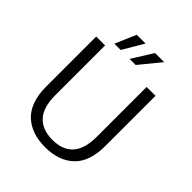

<svg xmlns="http://www.w3.org/2000/svg" viewBox="-241 -1034 1193 1193"><g transform="rotate(45 355.0 -437.5)"><path d="M206 -748.5 265.5 -886H342.5L261.5 -748.5ZM340 -748.5 426 -886H506L393.5 -748.5ZM356 11Q298 11 251.2 -4.5Q204.5 -20 169 -52Q133.5 -84 114.2 -136.5Q95 -189 95 -259V-700H173V-261.5Q173 -156 220.2 -104.8Q267.5 -53.5 356 -53.5Q538 -53.5 538 -261V-700H616V-259Q616 -121.5 546.2 -55.2Q476.5 11 356 11Z"/></g></svg>

Font: League Mono Light
Style: Regular
Weight: 300
Width: 6
Designer: Tyler Finck
Foundry: The League of Moveable Type / Tyler Finck
Version: Version 2.210